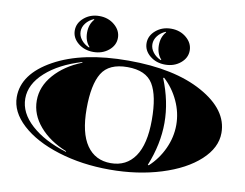

<svg xmlns="http://www.w3.org/2000/svg" viewBox="-94 -1046 1533 1201"><g transform="rotate(10 672.5 -445.5)"><path d="M1322 -325Q1322 -231 1235 -151Q1148 -71 998.5 -24.5Q849 22 672 22Q495 22 345.5 -24.5Q196 -71 109 -151Q22 -231 22 -325Q22 -472 201 -571Q380 -670 672 -670Q964 -670 1143 -571Q1322 -472 1322 -325ZM879 -329Q879 -483 834.5 -556Q790 -629 672.5 -629Q555 -629 510 -555.5Q465 -482 465 -328.5Q465 -175 519 -97Q573 -19 672 -19Q771 -19 825 -97Q879 -175 879 -329ZM389 -607 388 -611Q246 -569 161 -492.5Q76 -416 76 -325Q76 -234 159.5 -158.5Q243 -83 384 -40L385 -44Q277 -87 213 -161.5Q149 -236 149 -325Q149 -414 214.5 -489Q280 -564 389 -607ZM909 -603 903 -601Q960 -460 960 -325Q960 -190 903 -49L909 -47Q967 -100 1001 -173.5Q1035 -247 1035 -325Q1035 -403 1001 -476.5Q967 -550 909 -603ZM997 -879Q1037 -845 1037 -798Q1037 -751 997 -718Q957 -685 900 -685Q843 -685 803 -718Q763 -751 763 -798Q763 -845 803 -879Q843 -913 900 -913Q957 -913 997 -879ZM541 -879Q581 -845 581 -798Q581 -751 541 -718Q501 -685 444 -685Q387 -685 347 -718Q307 -751 307 -798Q307 -845 347 -879Q387 -913 444 -913Q501 -913 541 -879ZM416 -885 413 -888Q382 -875 363 -850.5Q344 -826 344 -798Q344 -770 363 -745.5Q382 -721 413 -708L416 -711Q385 -745 385 -798Q385 -851 416 -885ZM872 -885 869 -888Q838 -875 819 -850.5Q800 -826 800 -798Q800 -770 819 -745.5Q838 -721 869 -708L872 -711Q841 -745 841 -798Q841 -851 872 -885Z"/></g></svg>

Font: Diplomata
Style: Regular
Weight: 400
Width: 7
Designer: Eduardo Rodriguez Tunni
Foundry: Eduardo Rodriguez Tunni
Version: Version 1.001